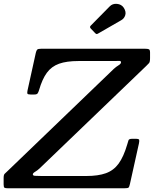

<svg xmlns="http://www.w3.org/2000/svg" viewBox="-66 -1012 828 1032"><path d="M-46.5 -21V-55Q-46.5 -72.5 -41 -77.8Q-35.5 -83 -27 -91L546 -642Q558 -653 571.2 -661Q584.5 -669 584.5 -677.5Q584.5 -685 573.8 -684.5Q563 -684 542.5 -684H356.5Q292 -684 251.5 -669.5Q211 -655 186 -621Q161 -587 144 -528Q140.5 -516 136.2 -510Q132 -504 118 -504H98.5Q83 -504 81.2 -509Q79.5 -514 82 -526L126.5 -728Q129.5 -741 134.2 -745.5Q139 -750 155.5 -750H714Q728 -750 734.2 -747.2Q740.5 -744.5 740.5 -729.5V-699.5Q740.5 -679 735 -672.8Q729.5 -666.5 719.5 -657L147 -107Q134.5 -95.5 122.5 -88.5Q110.5 -81.5 110.5 -74.5Q110.5 -68 121.8 -67Q133 -66 157.5 -66H398Q461.5 -66 503.2 -81Q545 -96 571.8 -132.8Q598.5 -169.5 618 -236Q622 -249 624.5 -257.5Q627 -266 645 -266H662.5Q680.5 -266 682 -260.5Q683.5 -255 681 -242L632.5 -23.5Q629 -7.5 625 -3.8Q621 0 601 0H-22.5Q-37.5 0 -42 -3Q-46.5 -6 -46.5 -21ZM599.5 -970Q613 -948.5 607.2 -930.2Q601.5 -912 585 -903L463.5 -833Q457 -829 453.5 -829Q450 -829 444.5 -835L422 -858.5Q414 -867 422 -874.5L523 -977Q538.5 -993.5 562.8 -991.2Q587 -989 599.5 -970Z"/></svg>

Font: Besley* Medium
Style: Italic
Weight: 500
Italic angle: -13°
Designer: Owen Earl
Foundry: indestructible type*
Version: Version 3.000; ttfautohint (v1.8.3)